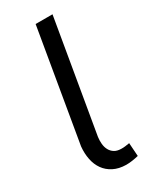

<svg xmlns="http://www.w3.org/2000/svg" viewBox="-196 -806 710 871"><g transform="rotate(-30 159.0 -370.5)"><path d="M143.6 -165Q141.1 -146.5 142.8 -128.9Q144.5 -111.3 151.9 -97.4Q159.2 -83.5 172.6 -74.7Q186 -65.9 207.5 -65.4Q218.8 -64.9 229.7 -66.4Q240.7 -67.9 252 -69.8L256.8 0Q240.7 3.9 224.6 6.3Q208.5 8.8 191.9 8.8Q153.8 8.3 126.2 -5.9Q98.6 -20 81.8 -43.7Q64.9 -67.4 58.6 -98.9Q52.2 -130.4 55.7 -166L154.8 -750H243.2Z"/></g></svg>

Font: Roboto
Style: Italic
Weight: 400
Italic angle: -12°
Designer: Google
Version: Version 2.134; 2016; ttfautohint (v1.6)